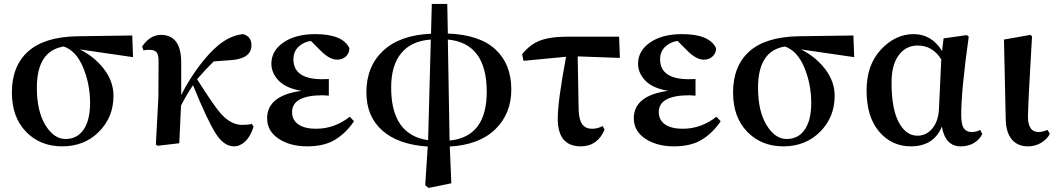

<svg xmlns="http://www.w3.org/2000/svg" viewBox="-20 -723 5329 969"><path d="M434.6 -203.1Q434.6 -298.8 399.4 -382.8Q364.3 -466.8 301.8 -488.3Q166 -466.8 166 -280.3Q166 -162.1 209 -91.8Q252 -21.5 310.5 -21.5Q369.1 -21.5 401.9 -68.8Q434.6 -116.2 434.6 -203.1ZM651.4 -434.6 382.8 -473.6Q456.1 -437.5 504.4 -375Q552.7 -312.5 552.7 -239.3Q552.7 -131.8 479.5 -58.1Q406.2 15.6 293.9 15.6Q182.6 15.6 111.3 -58.1Q40 -131.8 40 -255.9Q40 -390.6 122.6 -463.9Q205.1 -537.1 370.1 -540L647.5 -543.9Z M1251 -97.7 1259.8 -83Q1244.1 -34.2 1217.8 -9.3Q1191.4 15.6 1161.1 15.6Q1109.4 15.6 1067.4 -51.3Q1025.4 -118.2 954.1 -293Q919.9 -242.2 893.6 -190.4Q887.7 -72.3 884.8 0L775.4 12.7L766.6 6.8L779.3 -231.4L780.3 -407.2Q781.2 -444.3 771 -458Q760.7 -471.7 734.4 -471.7Q714.8 -471.7 704.1 -468.8L697.3 -488.3Q737.3 -546.9 792 -546.9Q894.5 -546.9 894.5 -407.2V-243.2Q931.6 -317.4 981.9 -385.3Q1032.2 -453.1 1081.1 -494.1Q1141.6 -543.9 1206.1 -550.8Q1249 -540 1249 -494.1Q1249 -428.7 1150.4 -419.9L1058.6 -413.1Q1018.6 -374 974.6 -323.2Q1062.5 -184.6 1094.7 -149.4Q1145.5 -92.8 1202.1 -92.8Q1233.4 -92.8 1251 -97.7Z M1745.1 -133.8 1766.6 -111.3Q1727.5 -52.7 1672.4 -18.6Q1617.2 15.6 1530.3 15.6Q1444.3 15.6 1386.2 -22.9Q1328.1 -61.5 1328.1 -126Q1328.1 -241.2 1502 -264.6Q1423.8 -277.3 1386.7 -315.9Q1349.6 -354.5 1349.6 -401.4Q1349.6 -466.8 1410.6 -508.8Q1471.7 -550.8 1571.3 -550.8Q1709 -550.8 1743.2 -480.5Q1744.1 -456.1 1726.6 -439Q1709 -421.9 1681.6 -421.9Q1644.5 -421.9 1601.6 -463.9L1548.8 -516.6Q1510.7 -510.7 1485.8 -486.3Q1460.9 -461.9 1460.9 -423.8Q1460.9 -323.2 1606.4 -323.2Q1629.9 -323.2 1639.6 -324.2V-240.2Q1618.2 -242.2 1609.4 -242.2Q1454.1 -242.2 1454.1 -157.2Q1454.1 -117.2 1485.8 -95.2Q1517.6 -73.2 1575.2 -73.2Q1668 -73.2 1745.1 -133.8Z M2240.2 -523.4 2249 -13.7Q2436.5 -32.2 2436.5 -259.8Q2436.5 -504.9 2240.2 -523.4ZM2140.6 -15.6 2154.3 -523.4Q2056.6 -516.6 2005.4 -455.1Q1954.1 -393.6 1954.1 -281.2Q1954.1 -42 2140.6 -15.6ZM2237.3 -703.1 2240.2 -553.7Q2400.4 -547.9 2480.5 -473.6Q2560.5 -399.4 2560.5 -271.5Q2560.5 -149.4 2480 -70.8Q2399.4 7.8 2250 16.6L2257.8 202.1L2142.6 225.6L2126 211.9L2138.7 16.6Q1989.3 6.8 1909.2 -64.5Q1829.1 -135.7 1829.1 -256.8Q1829.1 -387.7 1913.6 -466.8Q1998 -545.9 2155.3 -552.7L2159.2 -703.1Z M2895.5 -438.5 2900.4 -168Q2902.3 -116.2 2919.4 -94.7Q2936.5 -73.2 2967.8 -73.2Q2997.1 -73.2 3021.5 -86.9L3031.2 -68.4Q2995.1 15.6 2911.1 15.6Q2794.9 15.6 2794.9 -124Q2794.9 -212.9 2836.9 -436.5L2622.1 -416L2615.2 -449.2Q2653.3 -498 2705.1 -518.1Q2756.8 -538.1 2849.6 -538.1H3104.5L3108.4 -430.7Z M3595.7 -133.8 3617.2 -111.3Q3578.1 -52.7 3522.9 -18.6Q3467.8 15.6 3380.9 15.6Q3294.9 15.6 3236.8 -22.9Q3178.7 -61.5 3178.7 -126Q3178.7 -241.2 3352.5 -264.6Q3274.4 -277.3 3237.3 -315.9Q3200.2 -354.5 3200.2 -401.4Q3200.2 -466.8 3261.2 -508.8Q3322.3 -550.8 3421.9 -550.8Q3559.6 -550.8 3593.8 -480.5Q3594.7 -456.1 3577.1 -439Q3559.6 -421.9 3532.2 -421.9Q3495.1 -421.9 3452.1 -463.9L3399.4 -516.6Q3361.3 -510.7 3336.4 -486.3Q3311.5 -461.9 3311.5 -423.8Q3311.5 -323.2 3457 -323.2Q3480.5 -323.2 3490.2 -324.2V-240.2Q3468.8 -242.2 3460 -242.2Q3304.7 -242.2 3304.7 -157.2Q3304.7 -117.2 3336.4 -95.2Q3368.2 -73.2 3425.8 -73.2Q3518.6 -73.2 3595.7 -133.8Z M4074.2 -203.1Q4074.2 -298.8 4039.1 -382.8Q4003.9 -466.8 3941.4 -488.3Q3805.7 -466.8 3805.7 -280.3Q3805.7 -162.1 3848.6 -91.8Q3891.6 -21.5 3950.2 -21.5Q4008.8 -21.5 4041.5 -68.8Q4074.2 -116.2 4074.2 -203.1ZM4291 -434.6 4022.5 -473.6Q4095.7 -437.5 4144 -375Q4192.4 -312.5 4192.4 -239.3Q4192.4 -131.8 4119.1 -58.1Q4045.9 15.6 3933.6 15.6Q3822.3 15.6 3751 -58.1Q3679.7 -131.8 3679.7 -255.9Q3679.7 -390.6 3762.2 -463.9Q3844.7 -537.1 4009.8 -540L4287.1 -543.9Z M4718.8 -173.8 4730.5 -422.9Q4687.5 -493.2 4611.3 -493.2Q4551.8 -493.2 4515.6 -444.3Q4479.5 -395.5 4479.5 -306.6Q4479.5 -174.8 4515.6 -106.4Q4551.8 -38.1 4610.4 -38.1Q4655.3 -38.1 4685.5 -74.7Q4715.8 -111.3 4718.8 -173.8ZM4926.8 -67.4 4937.5 -46.9Q4924.8 -19.5 4896.5 -2Q4868.2 15.6 4828.1 15.6Q4751 15.6 4733.4 -84Q4692.4 15.6 4577.1 15.6Q4480.5 15.6 4417 -58.6Q4353.5 -132.8 4353.5 -266.6Q4353.5 -395.5 4426.3 -473.1Q4499 -550.8 4590.8 -550.8Q4681.6 -550.8 4734.4 -465.8L4742.2 -529.3L4859.4 -545.9L4869.1 -538.1Q4831.1 -266.6 4831.1 -144.5Q4831.1 -94.7 4844.2 -75.7Q4857.4 -56.6 4883.8 -56.6Q4908.2 -56.6 4926.8 -67.4Z M5168 15.6Q5115.2 15.6 5085.9 -20Q5056.6 -55.7 5055.7 -124L5046.9 -523.4L5179.7 -546.9L5188.5 -540Q5168 -192.4 5168 -131.8Q5168.9 -56.6 5221.7 -56.6Q5241.2 -56.6 5266.6 -67.4L5278.3 -47.9Q5266.6 -22.5 5236.3 -3.4Q5206.1 15.6 5168 15.6Z"/></svg>

Font: Bpmf Zihi Serif Bold
Style: Bold
Weight: 700
Foundry: But Ko
Version: Version 1.320